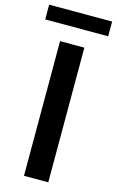

<svg xmlns="http://www.w3.org/2000/svg" viewBox="-170 -966 619 1019"><g transform="rotate(15 140.0 -456.0)"><path d="M73 0V-740H206.5V0ZM-33 -831V-912H313V-831Z"/></g></svg>

Font: Encode Sans SC Condensed Thin SemiBold
Style: Regular
Weight: 600
Version: Version 3.002